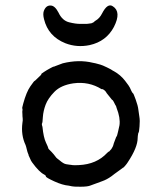

<svg xmlns="http://www.w3.org/2000/svg" viewBox="-20 -674 587 728"><path d="M218 -434Q279 -449 332 -436Q338 -435 342 -434Q346 -433 349.5 -432Q353 -431 360.5 -429Q368 -427 385.5 -418.5Q403 -410 405 -408Q407 -406 408 -406Q409 -406 412 -404Q437 -390 454 -368Q471 -346 472.5 -341.5Q474 -337 478.5 -328.5Q483 -320 484.5 -320Q486 -320 494.5 -296.5Q503 -273 504.5 -259Q506 -245 508.5 -231Q511 -217 509 -194.5Q507 -172 506 -172Q505 -172 504 -168Q502 -157 502 -151Q502 -115 464 -58Q461 -53 454.5 -45.5Q448 -38 447.5 -38.5Q447 -39 443 -35.5Q439 -32 428.5 -25Q418 -18 414 -14.5Q410 -11 403 -6Q385 7 367.5 13Q350 19 344.5 21.5Q339 24 333.5 25.5Q328 27 324 29Q313 34 285.5 34Q258 34 253 32.5Q248 31 241 30Q217 28 185.5 13.5Q154 -1 154 -5Q154 -9 148 -12Q129 -21 102 -58Q97 -65 95.5 -69.5Q94 -74 91 -79.5Q88 -85 88.5 -85.5Q89 -86 86.5 -91.5Q84 -97 81.5 -108Q79 -119 77 -124Q59 -162 65 -208Q67 -219 66 -225.5Q65 -232 65 -241Q65 -250 64.5 -250.5Q64 -251 65 -254Q66 -262 64.5 -262.5Q63 -263 68 -281Q80 -325 95 -346.5Q110 -368 111 -367Q112 -367 118 -373Q124 -379 131 -385.5Q138 -392 137 -392Q136 -392 136 -393Q136 -394 146.5 -401Q157 -408 170 -415Q183 -422 183.5 -421.5Q184 -421 185 -421L186 -422ZM365 -336Q317 -366 258 -358Q211 -351 186.5 -326Q162 -301 153 -277Q144 -253 142.5 -230Q141 -207 140 -207Q137 -205 141 -193Q145 -153 154 -134Q163 -115 163 -112.5Q163 -110 167 -106.5Q171 -103 175 -98.5Q179 -94 183.5 -89Q188 -84 190.5 -80Q193 -76 197 -73Q201 -70 206 -66Q221 -53 230.5 -51.5Q240 -50 243.5 -49.5Q247 -49 248.5 -49Q250 -49 255 -48Q260 -47 279 -48Q346 -51 386 -94Q392 -100 392.5 -99Q393 -98 396 -102Q399 -106 400.5 -107Q402 -108 402 -108.5Q402 -109 405.5 -114.5Q409 -120 410 -125Q411 -130 414.5 -138.5Q418 -147 419 -150.5Q420 -154 422 -156.5Q424 -159 425.5 -166.5Q427 -174 428 -176.5Q429 -179 433 -199Q437 -227 422 -265Q420 -273 419 -273.5Q418 -274 414 -282.5Q410 -291 406 -296V-294L382 -324L384 -323Q377 -332 372 -334.5Q367 -337 367 -336ZM146 -632Q154 -654 172 -653Q188 -653 202 -626Q216 -596 242 -589.5Q268 -583 285 -583.5Q302 -584 304.5 -583.5Q307 -583 314 -584Q321 -585 325 -585.5Q329 -586 329 -586.5Q329 -587 331.5 -588Q334 -589 336.5 -590.5Q339 -592 338 -592.5Q337 -593 343 -596Q358 -605 367 -623Q388 -664 408 -650Q441 -629 412 -572Q383 -517 320 -503Q272 -493 228 -510Q163 -536 147 -601Q142 -620 146 -632Z"/></svg>

Font: TT2020 Style E
Style: Regular
Weight: 400
Version: Version 00.2